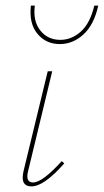

<svg xmlns="http://www.w3.org/2000/svg" viewBox="-20 -661 370 684"><path d="M193 -504Q144 -504 113.5 -540.5Q83 -577 90 -641H104Q97 -586 123.5 -552.5Q150 -519 195 -519Q235 -519 268 -548.5Q301 -578 316 -641H330Q315 -573 277.5 -538.5Q240 -504 193 -504ZM92 3Q51 3 64 -52L150 -407H166L80 -51Q70 -11 98 -11Q131 -11 200 -87L209 -79Q137 3 92 3Z"/></svg>

Font: EauTestInfant Thin
Style: Italic
Weight: 250
Italic angle: -12°
Designer: Christian Thalmann (Catharsis Fonts)
Version: Version 0.001;PS 000.001;hotconv 1.0.88;makeotf.lib2.5.64775